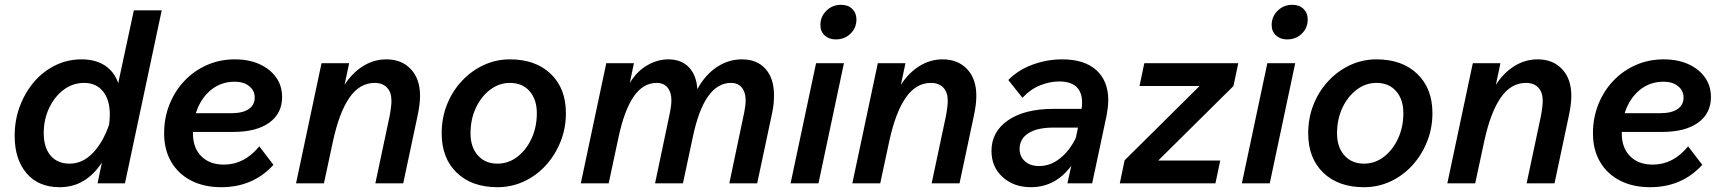

<svg xmlns="http://www.w3.org/2000/svg" viewBox="-20 -763 7176 799"><path d="M386 0 404 -87Q372 -37 328 -10.5Q284 16 228 16Q140 16 90.5 -42Q41 -100 41 -198Q41 -263 62.5 -320.5Q84 -378 121.5 -422Q159 -466 210 -491Q261 -516 319 -516Q378 -516 417 -490Q456 -464 472 -417L537 -720H653L500 0ZM162 -209Q162 -149 190.5 -115.5Q219 -82 270 -82Q323 -82 365.5 -125.5Q408 -169 434 -244Q437 -267 437 -286Q437 -348 408.5 -383Q380 -418 330 -418Q283 -418 245 -389.5Q207 -361 184.5 -313.5Q162 -266 162 -209Z M1118 -77Q1033 16 901 16Q829 16 775.5 -11.5Q722 -39 692.5 -89.5Q663 -140 663 -208Q663 -273 685.5 -329Q708 -385 748 -427Q788 -469 841.5 -492.5Q895 -516 957 -516Q1016 -516 1060 -496Q1104 -476 1129 -441Q1154 -406 1154 -359Q1154 -291 1100.5 -252.5Q1047 -214 951 -214H783Q783 -211 783 -207Q783 -148 817.5 -113Q852 -78 912 -78Q997 -78 1059 -154ZM957 -423Q899 -423 856.5 -387.5Q814 -352 795 -292H943Q990 -292 1015 -309Q1040 -326 1040 -357Q1040 -386 1017 -404.5Q994 -423 957 -423Z M1212 0 1318 -500H1433L1414 -410Q1446 -460 1491 -488Q1536 -516 1588 -516Q1651 -516 1689.5 -475.5Q1728 -435 1728 -364Q1728 -347 1725.5 -326.5Q1723 -306 1717 -278L1658 0H1542L1601 -278Q1609 -320 1609 -344Q1609 -379 1590.5 -398.5Q1572 -418 1539 -418Q1477 -418 1434.5 -357Q1392 -296 1366 -177L1328 0Z M1818 -208Q1818 -272 1840 -327.5Q1862 -383 1901.5 -425.5Q1941 -468 1992.5 -492Q2044 -516 2102 -516Q2209 -516 2272 -455.5Q2335 -395 2335 -292Q2335 -229 2312.5 -173Q2290 -117 2251 -74.5Q2212 -32 2160.5 -8Q2109 16 2050 16Q1943 16 1880.5 -44.5Q1818 -105 1818 -208ZM2050 -82Q2096 -82 2133 -110.5Q2170 -139 2192 -186.5Q2214 -234 2214 -292Q2214 -349 2184 -383.5Q2154 -418 2102 -418Q2057 -418 2019.5 -389.5Q1982 -361 1960 -313.5Q1938 -266 1938 -208Q1938 -151 1968.5 -116.5Q1999 -82 2050 -82Z M2397 0 2503 -500H2618L2601 -418Q2630 -466 2673 -491Q2716 -516 2761 -516Q2815 -516 2846.5 -483.5Q2878 -451 2882 -392Q2914 -451 2962.5 -483.5Q3011 -516 3068 -516Q3130 -516 3165.5 -476.5Q3201 -437 3201 -366Q3201 -351 3199.5 -333Q3198 -315 3193 -292L3131 0H3015L3077 -295Q3083 -325 3083 -346Q3083 -379 3067 -398.5Q3051 -418 3022 -418Q2910 -418 2863 -192L2822 0H2706L2768 -295Q2774 -325 2774 -346Q2774 -379 2758 -398.5Q2742 -418 2713 -418Q2656 -418 2617 -361Q2578 -304 2554 -192L2513 0Z M3394 -659Q3394 -694 3419 -718.5Q3444 -743 3480 -743Q3509 -743 3526.5 -726Q3544 -709 3544 -682Q3544 -647 3519.5 -623Q3495 -599 3458 -599Q3430 -599 3412 -615.5Q3394 -632 3394 -659ZM3270 0 3376 -500H3492L3386 0Z M3527 0 3633 -500H3748L3729 -410Q3761 -460 3806 -488Q3851 -516 3903 -516Q3966 -516 4004.5 -475.5Q4043 -435 4043 -364Q4043 -347 4040.5 -326.5Q4038 -306 4032 -278L3973 0H3857L3916 -278Q3924 -320 3924 -344Q3924 -379 3905.5 -398.5Q3887 -418 3854 -418Q3792 -418 3749.5 -357Q3707 -296 3681 -177L3643 0Z M4422 0 4438 -73Q4372 16 4270 16Q4199 16 4152.5 -26Q4106 -68 4106 -135Q4106 -215 4175 -262.5Q4244 -310 4365 -310H4481Q4489 -365 4466 -394.5Q4443 -424 4388 -424Q4348 -424 4307.5 -407.5Q4267 -391 4235 -356L4176 -430Q4217 -472 4277 -494Q4337 -516 4400 -516Q4493 -516 4542.5 -471Q4592 -426 4592 -346Q4592 -332 4590 -315Q4588 -298 4585 -282L4525 0ZM4305 -72Q4350 -72 4390 -103Q4430 -134 4457 -189L4466 -232H4363Q4296 -232 4259.5 -208.5Q4223 -185 4223 -143Q4223 -112 4245 -92Q4267 -72 4305 -72Z M4640 0 4660 -96 4972 -405H4722L4742 -500H5133L5113 -405L4800 -95H5058L5038 0Z M5272 -659Q5272 -694 5297 -718.5Q5322 -743 5358 -743Q5387 -743 5404.5 -726Q5422 -709 5422 -682Q5422 -647 5397.5 -623Q5373 -599 5336 -599Q5308 -599 5290 -615.5Q5272 -632 5272 -659ZM5148 0 5254 -500H5370L5264 0Z M5424 -208Q5424 -272 5446 -327.5Q5468 -383 5507.5 -425.5Q5547 -468 5598.5 -492Q5650 -516 5708 -516Q5815 -516 5878 -455.5Q5941 -395 5941 -292Q5941 -229 5918.5 -173Q5896 -117 5857 -74.5Q5818 -32 5766.5 -8Q5715 16 5656 16Q5549 16 5486.5 -44.5Q5424 -105 5424 -208ZM5656 -82Q5702 -82 5739 -110.5Q5776 -139 5798 -186.5Q5820 -234 5820 -292Q5820 -349 5790 -383.5Q5760 -418 5708 -418Q5663 -418 5625.5 -389.5Q5588 -361 5566 -313.5Q5544 -266 5544 -208Q5544 -151 5574.5 -116.5Q5605 -82 5656 -82Z M6003 0 6109 -500H6224L6205 -410Q6237 -460 6282 -488Q6327 -516 6379 -516Q6442 -516 6480.5 -475.5Q6519 -435 6519 -364Q6519 -347 6516.5 -326.5Q6514 -306 6508 -278L6449 0H6333L6392 -278Q6400 -320 6400 -344Q6400 -379 6381.5 -398.5Q6363 -418 6330 -418Q6268 -418 6225.5 -357Q6183 -296 6157 -177L6119 0Z M7064 -77Q6979 16 6847 16Q6775 16 6721.5 -11.5Q6668 -39 6638.5 -89.5Q6609 -140 6609 -208Q6609 -273 6631.5 -329Q6654 -385 6694 -427Q6734 -469 6787.5 -492.5Q6841 -516 6903 -516Q6962 -516 7006 -496Q7050 -476 7075 -441Q7100 -406 7100 -359Q7100 -291 7046.5 -252.5Q6993 -214 6897 -214H6729Q6729 -211 6729 -207Q6729 -148 6763.5 -113Q6798 -78 6858 -78Q6943 -78 7005 -154ZM6903 -423Q6845 -423 6802.5 -387.5Q6760 -352 6741 -292H6889Q6936 -292 6961 -309Q6986 -326 6986 -357Q6986 -386 6963 -404.5Q6940 -423 6903 -423Z"/></svg>

Font: Wix Madefor Text SemiBold
Style: Italic
Weight: 600
Italic angle: -12°
Designer: Dalton Maag Ltd
Foundry: Dalton Maag Ltd
Version: Version 3.100